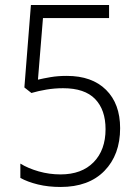

<svg xmlns="http://www.w3.org/2000/svg" viewBox="-20 -734 553 764"><path d="M246 -432Q346 -432 402 -376.5Q458 -321 458 -224Q458 -118 395.5 -54Q333 10 221 10Q172 10 131 0Q90 -10 61 -26V-83Q92 -64 134 -52Q176 -40 221 -40Q305 -40 352.5 -88.5Q400 -137 400 -220Q400 -297 358.5 -340Q317 -383 231 -383Q197 -383 164.5 -377.5Q132 -372 105 -364L77 -386L103 -714H414V-662H151L131 -417Q152 -422 181 -427Q210 -432 246 -432Z"/></svg>

Font: Noto Sans Khmer UI SemiCondensed Light
Style: Regular
Weight: 300
Width: 4
Designer: Danh Hong and the Monotype Design Team
Foundry: Monotype Imaging Inc.
Version: Version 2.002; ttfautohint (v1.8.4.7-5d5b)